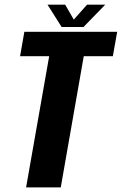

<svg xmlns="http://www.w3.org/2000/svg" viewBox="-20 -813 528 833"><path d="M93.2 0H243.6L343.4 -569.3H469.6L488.4 -675H85.7L67.1 -569.3H193.4ZM247.3 -696H342.4L436.6 -792.8H357.7L300.1 -728L262.7 -792.8H186.1Z"/></svg>

Font: Anybody Thin Condensed
Style: Italic
Weight: 100
Width: 3
Italic angle: -10°
Version: Version 1.113;gftools[0.9.25]